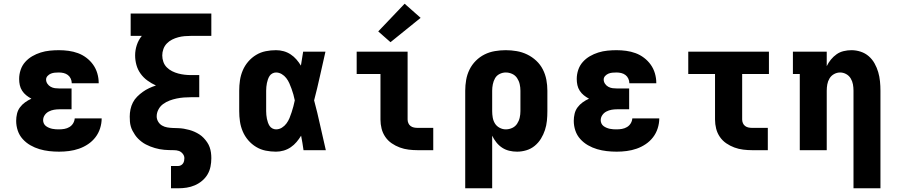

<svg xmlns="http://www.w3.org/2000/svg" viewBox="-20 -808 4840 1033"><path d="M298 8Q271 8 244.5 5Q218 2 192.5 -5.5Q167 -13 143.5 -26.5Q120 -40 102 -60Q84 -80 75.5 -105.5Q67 -131 67 -158Q67 -177 71.5 -196Q76 -215 87.5 -230.5Q99 -246 115 -257.5Q131 -269 149 -277Q134 -285 121 -295.5Q108 -306 99 -320Q90 -334 86.5 -350Q83 -366 83 -383Q83 -408 91 -432Q99 -456 115.5 -474.5Q132 -493 153.5 -505.5Q175 -518 199 -525.5Q223 -533 248 -535.5Q273 -538 297 -538Q323 -538 349 -534.5Q375 -531 399.5 -522Q424 -513 445 -497Q466 -481 481 -460Q496 -439 503.5 -413.5Q511 -388 511 -362Q511 -361 511 -361Q511 -361 511 -360H366Q366 -360 366 -360.5Q366 -361 366 -361Q366 -373 360.5 -385Q355 -397 345 -404.5Q335 -412 322.5 -415Q310 -418 297 -418Q286 -418 275 -417Q264 -416 254 -412Q244 -408 236 -399.5Q228 -391 228 -380Q228 -368 235 -357.5Q242 -347 253 -341Q264 -335 276 -333.5Q288 -332 300 -332H365V-220H300Q285 -220 270.5 -217.5Q256 -215 242.5 -208Q229 -201 220.5 -188.5Q212 -176 212 -161Q212 -152 216 -143.5Q220 -135 227.5 -129.5Q235 -124 243.5 -120.5Q252 -117 261 -115Q270 -113 279.5 -112.5Q289 -112 298 -112Q312 -112 326.5 -114.5Q341 -117 353.5 -124.5Q366 -132 373.5 -144.5Q381 -157 382 -171H527Q527 -144 518.5 -117.5Q510 -91 493.5 -69.5Q477 -48 454 -32.5Q431 -17 405 -8Q379 1 352 4.5Q325 8 298 8Z M900 205V85H939Q946 85 953 81.5Q960 78 964.5 71.5Q969 65 970.5 57.5Q972 50 972 43Q972 30 963 19Q954 8 942 4Q930 0 916.5 0Q903 0 890 -0.5Q877 -1 864 -2Q851 -3 838.5 -5.5Q826 -8 813.5 -11.5Q801 -15 788.5 -20Q776 -25 764.5 -31Q753 -37 742.5 -45Q732 -53 723 -62Q714 -71 706.5 -82Q699 -93 693 -104.5Q687 -116 683.5 -128.5Q680 -141 679 -154Q678 -167 678 -181Q678 -200 682 -219.5Q686 -239 695 -256.5Q704 -274 718 -288Q732 -302 748 -313.5Q764 -325 782 -333.5Q800 -342 819 -348Q795 -359 773.5 -374.5Q752 -390 736.5 -411.5Q721 -433 714 -458.5Q707 -484 707 -510Q707 -538 716 -565.5Q725 -593 743 -615H683V-735H1117V-615H1009Q991 -615 973.5 -613.5Q956 -612 939 -607.5Q922 -603 906 -595Q890 -587 877.5 -574Q865 -561 859 -544Q853 -527 853 -510Q853 -492 859 -475Q865 -458 877.5 -445.5Q890 -433 906 -425Q922 -417 939 -412.5Q956 -408 973.5 -406Q991 -404 1009 -404H1052V-285H1009Q989 -285 969.5 -283.5Q950 -282 930.5 -278Q911 -274 892.5 -267Q874 -260 858 -248.5Q842 -237 832.5 -219Q823 -201 823 -182Q823 -167 831 -153.5Q839 -140 852 -132.5Q865 -125 880 -122.5Q895 -120 909.5 -119.5Q924 -119 939 -118.5Q954 -118 969 -115.5Q984 -113 998.5 -109Q1013 -105 1026.5 -99Q1040 -93 1052.5 -85Q1065 -77 1075.5 -66Q1086 -55 1094.5 -42.5Q1103 -30 1108 -16Q1113 -2 1115 13Q1117 28 1117 43Q1117 66 1112.5 88.5Q1108 111 1096.5 130.5Q1085 150 1067 165Q1049 180 1028 189Q1007 198 984.5 201.5Q962 205 939 205Z M1465 8Q1437 8 1409.5 2.5Q1382 -3 1358 -17.5Q1334 -32 1315.5 -53.5Q1297 -75 1286 -101Q1275 -127 1271 -154.5Q1267 -182 1267 -210V-320Q1267 -348 1271 -375.5Q1275 -403 1286 -429Q1297 -455 1315.5 -476.5Q1334 -498 1358 -512.5Q1382 -527 1409.5 -532.5Q1437 -538 1465 -538Q1486 -538 1506 -532.5Q1526 -527 1543.5 -515.5Q1561 -504 1574.5 -488.5Q1588 -473 1599 -455Q1602 -474 1605 -492.5Q1608 -511 1611 -530H1731Q1716 -465 1701.5 -399Q1687 -333 1670 -268Q1688 -201 1702.5 -134Q1717 -67 1733 0H1613Q1610 -20 1607 -39.5Q1604 -59 1600 -78Q1589 -60 1575.5 -44Q1562 -28 1544.5 -16Q1527 -4 1506.5 2Q1486 8 1465 8ZM1465 -112Q1482 -112 1496.5 -121Q1511 -130 1521 -143.5Q1531 -157 1537.5 -172.5Q1544 -188 1549 -204Q1554 -220 1558.5 -236Q1563 -252 1566 -268Q1563 -284 1558.5 -299.5Q1554 -315 1548.5 -330.5Q1543 -346 1536.5 -360.5Q1530 -375 1520 -388Q1510 -401 1495.5 -409.5Q1481 -418 1465 -418Q1455 -418 1445.5 -413Q1436 -408 1430.5 -399.5Q1425 -391 1421.5 -381Q1418 -371 1416 -361Q1414 -351 1413 -340.5Q1412 -330 1412 -320V-210Q1412 -200 1413 -189.5Q1414 -179 1416 -169Q1418 -159 1421.5 -149Q1425 -139 1430.5 -130.5Q1436 -122 1445.5 -117Q1455 -112 1465 -112Z M2227 0Q2203 0 2178.5 -3Q2154 -6 2131 -14.5Q2108 -23 2087.5 -37Q2067 -51 2053 -71.5Q2039 -92 2033 -116Q2027 -140 2027 -165V-410H1899V-530H2173V-165Q2173 -155 2177 -145.5Q2181 -136 2189 -130Q2197 -124 2207 -122Q2217 -120 2227 -120H2311V0ZM2081 -581 2015 -639 2157 -788 2243 -712Z M2483 205V-320Q2483 -349 2488 -378Q2493 -407 2506 -433.5Q2519 -460 2540 -481Q2561 -502 2587 -515Q2613 -528 2642.5 -533Q2672 -538 2701 -538Q2730 -538 2759.5 -533Q2789 -528 2816 -515Q2843 -502 2865 -481.5Q2887 -461 2900.5 -434.5Q2914 -408 2919.5 -379Q2925 -350 2925 -320V-210Q2925 -184 2922.5 -158.5Q2920 -133 2912 -108.5Q2904 -84 2890.5 -62Q2877 -40 2857 -23.5Q2837 -7 2812 0.5Q2787 8 2762 8Q2740 8 2719.5 3Q2699 -2 2681.5 -13.5Q2664 -25 2650.5 -42Q2637 -59 2628 -78V205ZM2701 -112Q2719 -112 2735.5 -119.5Q2752 -127 2762 -142Q2772 -157 2776 -174.5Q2780 -192 2780 -210V-320Q2780 -338 2776 -355.5Q2772 -373 2762 -388Q2752 -403 2735.5 -410.5Q2719 -418 2701 -418Q2684 -418 2668 -410Q2652 -402 2643.5 -387Q2635 -372 2631.5 -354.5Q2628 -337 2628 -320V-210Q2628 -193 2631 -175.5Q2634 -158 2643 -143.5Q2652 -129 2668 -120.5Q2684 -112 2701 -112Z M3298 8Q3271 8 3244.5 5Q3218 2 3192.5 -5.5Q3167 -13 3143.5 -26.5Q3120 -40 3102 -60Q3084 -80 3075.5 -105.5Q3067 -131 3067 -158Q3067 -177 3071.5 -196Q3076 -215 3087.5 -230.5Q3099 -246 3115 -257.5Q3131 -269 3149 -277Q3134 -285 3121 -295.5Q3108 -306 3099 -320Q3090 -334 3086.5 -350Q3083 -366 3083 -383Q3083 -408 3091 -432Q3099 -456 3115.5 -474.5Q3132 -493 3153.5 -505.5Q3175 -518 3199 -525.5Q3223 -533 3248 -535.5Q3273 -538 3297 -538Q3323 -538 3349 -534.5Q3375 -531 3399.5 -522Q3424 -513 3445 -497Q3466 -481 3481 -460Q3496 -439 3503.5 -413.5Q3511 -388 3511 -362Q3511 -361 3511 -361Q3511 -361 3511 -360H3366Q3366 -360 3366 -360.5Q3366 -361 3366 -361Q3366 -373 3360.5 -385Q3355 -397 3345 -404.5Q3335 -412 3322.5 -415Q3310 -418 3297 -418Q3286 -418 3275 -417Q3264 -416 3254 -412Q3244 -408 3236 -399.5Q3228 -391 3228 -380Q3228 -368 3235 -357.5Q3242 -347 3253 -341Q3264 -335 3276 -333.5Q3288 -332 3300 -332H3365V-220H3300Q3285 -220 3270.5 -217.5Q3256 -215 3242.5 -208Q3229 -201 3220.5 -188.5Q3212 -176 3212 -161Q3212 -152 3216 -143.5Q3220 -135 3227.5 -129.5Q3235 -124 3243.5 -120.5Q3252 -117 3261 -115Q3270 -113 3279.5 -112.5Q3289 -112 3298 -112Q3312 -112 3326.5 -114.5Q3341 -117 3353.5 -124.5Q3366 -132 3373.5 -144.5Q3381 -157 3382 -171H3527Q3527 -144 3518.5 -117.5Q3510 -91 3493.5 -69.5Q3477 -48 3454 -32.5Q3431 -17 3405 -8Q3379 1 3352 4.5Q3325 8 3298 8Z M4027 0Q4003 0 3978.5 -3Q3954 -6 3931 -14.5Q3908 -23 3887.5 -37Q3867 -51 3853 -71.5Q3839 -92 3833 -116Q3827 -140 3827 -165V-410H3683V-530H4117V-410H3973V-165Q3973 -155 3977 -145.5Q3981 -136 3989 -130Q3997 -124 4007 -122Q4017 -120 4027 -120H4111V0Z M4572 205V-320Q4572 -337 4569 -354Q4566 -371 4557 -386Q4548 -401 4532.5 -409.5Q4517 -418 4500 -418Q4483 -418 4467.5 -409.5Q4452 -401 4443 -386Q4434 -371 4431 -354Q4428 -337 4428 -320V0H4283V-410H4246V-530H4428V-452Q4437 -471 4450.5 -487.5Q4464 -504 4481 -516Q4498 -528 4519 -533Q4540 -538 4561 -538Q4586 -538 4610.5 -530Q4635 -522 4654 -505.5Q4673 -489 4685.5 -466.5Q4698 -444 4705 -420Q4712 -396 4714.5 -370.5Q4717 -345 4717 -320V205Z"/></svg>

Font: Iosevka Curly Slab HvEx
Style: Regular
Weight: 900
Width: 7
Monospace: yes
Designer: Belleve Invis
Foundry: Belleve Invis
Version: Version 11.1.0; ttfautohint (v1.8.3)